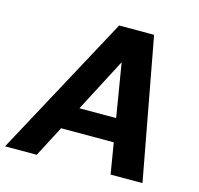

<svg xmlns="http://www.w3.org/2000/svg" viewBox="-126 -809 953 919"><g transform="rotate(15 350.0 -350.0)"><path d="M-24 0 354 -700H527L657 0H499L411 -533L133 0ZM111 -153 170 -268H543L561 -153Z"/></g></svg>

Font: DM Sans 12pt Black
Style: Italic
Weight: 900
Italic angle: -10°
Version: Version 4.004;gftools[0.9.30]